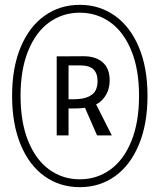

<svg xmlns="http://www.w3.org/2000/svg" viewBox="-20 -762 660 794"><path d="M442.5 -202H381.5L323 -335.5L365.5 -354ZM214.5 -202V-529H263.5V-202ZM383.5 -426Q383.5 -458.5 366.5 -475Q349.5 -491.5 312.5 -491.5H239V-529L322.5 -529.5Q375.5 -530 404.5 -504.5Q433.5 -479 433.5 -429.5Q433.5 -380 400.8 -346.8Q368 -313.5 289 -313.5H235L235.5 -351.5H282.5Q322.5 -351.5 345 -361.8Q367.5 -372 375.5 -388.5Q383.5 -405 383.5 -426ZM310 12Q228 12 164.5 -33Q101 -78 65.5 -163.5Q30 -249 30 -366Q30 -482 65.5 -567Q101 -652 164.5 -697Q228 -742 310 -742Q391.5 -742 455 -697Q518.5 -652 554.2 -567Q590 -482 590 -366Q590 -249 554.2 -163.5Q518.5 -78 455.2 -33Q392 12 310 12ZM310 -709.5Q239.5 -709.5 184 -669.8Q128.5 -630 96.8 -552.5Q65 -475 65 -366Q65 -256 96.8 -178.2Q128.5 -100.5 184 -60.5Q239.5 -20.5 310 -20.5Q380.5 -20.5 436 -60.5Q491.5 -100.5 523.2 -178.2Q555 -256 555 -366Q555 -475 523.2 -552.5Q491.5 -630 436 -669.8Q380.5 -709.5 310 -709.5Z"/></svg>

Font: Monaspace Radon Var
Style: Regular
Weight: 400
Designer: Riley Cran and the Lettermatic Team
Version: Version 1.000 (Monaspace Radon Var)